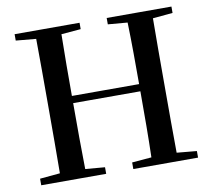

<svg xmlns="http://www.w3.org/2000/svg" viewBox="-80 -827 1021 920"><g transform="rotate(-10 430.0 -367.5)"><path d="M496 -704 591 -696C594 -596 594 -497 594 -396H267C267 -497 267 -597 269 -696L364 -704V-735H48V-704L146 -695C147 -595 147 -495 147 -393V-342C147 -241 147 -140 146 -41L48 -32V0H364V-32L269 -40C267 -140 267 -241 267 -361H594C594 -241 594 -139 591 -40L496 -32V0H811V-32L714 -41C713 -141 713 -242 713 -342V-393C713 -494 713 -596 714 -695L811 -704V-735H496Z"/></g></svg>

Font: Noto Serif CJK KR SemiBold
Style: Regular
Weight: 600
Designer: Ryoko NISHIZUKA 西塚涼子 (kana & ideographs); Frank Grießhammer (Latin, Greek & Cyrillic); Wenlong ZHANG 张文龙 (bopomofo); San
Foundry: Adobe
Version: Version 2.001;hotconv 1.1.0;makeotfexe 2.6.0